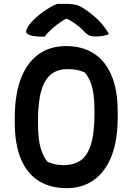

<svg xmlns="http://www.w3.org/2000/svg" viewBox="-20 -960 690 1000"><path d="M325 -720Q408 -720 468 -682Q528 -644 560.5 -568Q593 -492 593 -378V-350Q593 -227 560 -145Q527 -63 467.5 -21.5Q408 20 328 20Q242 20 181.5 -18Q121 -56 89 -132Q57 -208 57 -320V-348Q57 -465 88 -548.5Q119 -632 179 -676Q239 -720 325 -720ZM178 -313Q178 -235 192 -188Q206 -141 228 -117Q248 -109 267 -104.5Q286 -100 311 -100Q364 -100 399.5 -124Q435 -148 453.5 -207Q472 -266 472 -370V-385Q472 -433 467 -469Q462 -505 451 -533Q440 -561 421 -583Q398 -593 377.5 -596.5Q357 -600 332 -600Q280 -600 246 -573Q212 -546 195 -487.5Q178 -429 178 -334ZM278 -940Q287 -940 294.5 -940Q302 -940 310.5 -940Q319 -940 326 -940Q353 -940 373.5 -935.5Q394 -931 422 -912Q440 -900 457 -886.5Q474 -873 490 -857.5Q506 -842 520.5 -823Q535 -804 548 -782Q532 -776 515.5 -773Q499 -770 476 -770Q455 -770 442.5 -776.5Q430 -783 419 -795Q399 -817 374 -835Q349 -853 302 -876L359 -862Q342 -862 325 -862Q308 -862 291 -862L347 -877Q295 -847 262.5 -820Q230 -793 212 -769H206Q173 -769 153.5 -772.5Q134 -776 125 -782.5Q116 -789 116 -796Q116 -802 122 -814.5Q128 -827 142 -843Q155 -857 170.5 -871Q186 -885 203.5 -897.5Q221 -910 239.5 -921Q258 -932 278 -940Z"/></svg>

Font: Recursive Casual SemiBold
Style: Regular
Weight: 600
Version: Version 1.047